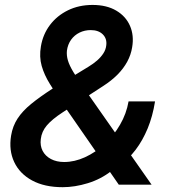

<svg xmlns="http://www.w3.org/2000/svg" viewBox="-20 -756 713 786"><path d="M236.8 10.3Q162.1 10.3 111.3 -17.3Q60.5 -44.9 38.1 -92.8Q15.6 -140.6 25.4 -200.7Q31.7 -239.7 52 -270.8Q72.3 -301.8 107.9 -330.8Q143.6 -359.9 195.8 -393.6L342.3 -482.9Q362.3 -495.1 377.7 -508.5Q393.1 -522 403.1 -537.4Q413.1 -552.7 415 -570.3Q418.5 -597.7 400.9 -615.2Q383.3 -632.8 351.1 -632.8Q326.7 -632.8 305.7 -622.6Q284.7 -612.3 271 -593.3Q257.3 -574.2 253.9 -548.3Q252 -528.8 258.1 -508.3Q264.2 -487.8 280.3 -461.2Q296.4 -434.6 322.8 -396.5L600.6 0H466.3L238.8 -328.1Q208 -374 184.6 -411.6Q161.1 -449.2 150.6 -486.3Q140.1 -523.4 147.5 -566.4Q155.8 -615.7 184.6 -653.8Q213.4 -691.9 258.3 -713.9Q303.2 -735.8 358.9 -735.8Q416.5 -735.8 455.8 -712.6Q495.1 -689.5 512.2 -650.1Q529.3 -610.8 521 -562.5Q516.1 -531.7 501 -503.7Q485.8 -475.6 461.2 -450.7Q436.5 -425.8 402.3 -403.8L236.3 -295.9Q192.9 -267.6 171.6 -242.4Q150.4 -217.3 147 -186.5Q143.6 -159.7 154.5 -138.4Q165.5 -117.2 188.5 -105Q211.4 -92.8 242.7 -92.8Q285.2 -92.8 327.9 -112.3Q370.6 -131.8 408 -166Q445.3 -200.2 471.4 -245.4Q497.6 -290.5 506.3 -340.8H614.7Q605 -279.8 584.5 -230.2Q564 -180.7 535.2 -142.8Q506.3 -105 471.2 -79.1L436 -56.2Q393.1 -22.5 339.6 -6.1Q286.1 10.3 236.8 10.3Z"/></svg>

Font: Inter 24pt SemiBold
Style: Italic
Weight: 600
Italic angle: -9.3988°
Designer: Rasmus Andersson
Foundry: rsms
Version: Version 4.001;git-66647c0bb